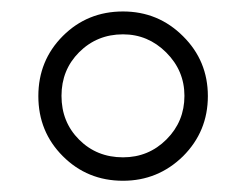

<svg xmlns="http://www.w3.org/2000/svg" viewBox="-20 -677 436 340"><path d="M197.8 -656.7Q260.3 -656.7 304.2 -612.8Q348.1 -569.3 348.1 -506.8Q348.1 -444.3 304.2 -400.4Q259.8 -356.9 197.8 -356.9Q134.8 -356.9 91.3 -400.4Q47.9 -443.8 47.9 -506.8Q47.9 -569.8 91.3 -613.3Q134.8 -656.7 197.8 -656.7ZM197.8 -616.2Q151.9 -616.2 120.1 -584.5Q88.9 -553.2 88.9 -507.3Q88.9 -460.9 120.1 -429.7Q151.4 -398.4 197.8 -398.4Q243.2 -398.4 274.9 -430.2Q306.6 -461.9 306.6 -507.3Q306.6 -551.8 274.4 -584Q242.2 -616.2 197.8 -616.2Z"/></svg>

Font: Atsinvsda
Style: Regular
Weight: 400
Designer: Al Webster
Foundry: Al Webster and Michael Everson
Version: Version 2.000